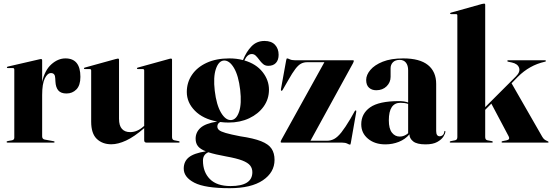

<svg xmlns="http://www.w3.org/2000/svg" viewBox="-20 -768 2974 1034"><path d="M207 -443V-327Q221 -390 256.8 -421.8Q292.5 -453.5 332.5 -453.5Q413 -453.5 413 -354Q413 -308.5 391.5 -286.5Q370 -264.5 338 -264.5Q308 -264.5 294 -281Q280 -297.5 278.5 -329L277.5 -346Q277 -374.5 254.5 -374.5Q235.5 -374.5 221.2 -345.5Q207 -316.5 207 -256V-34Q207 -19.5 220 -16.5L269 -7.5Q274 -6.5 274 -3.5Q274 0 268.5 0H21Q15.5 0 15.5 -3.5Q15.5 -7 22.5 -8.5L45 -12.5Q57 -15 57 -27V-392.5Q57 -401.5 49.5 -401.5H21.5Q17 -401.5 17 -405Q17 -408 22.5 -409.5L189.5 -448Q193.5 -449 196 -449.5Q198.5 -450 201 -450Q207 -450 207 -443Z M471 -113V-388.5Q471 -396 463 -396H437Q432 -396 432 -400Q432 -402.5 436.5 -404L603 -450Q612 -452.5 615 -452.5Q621 -452.5 621 -446V-128.5Q621 -91 636.8 -73.8Q652.5 -56.5 681 -56.5Q719 -56.5 753 -87L756.5 -90V-388.5Q756.5 -396 749 -396H723Q717.5 -396 717.5 -400Q717.5 -402.5 722 -404L888.5 -450Q896.5 -452.5 900.5 -452.5Q906.5 -452.5 906.5 -446V-30Q906.5 -15 918.5 -12.5L942 -8Q947.5 -6.5 947.5 -3.5Q947.5 0 943 0H769Q756.5 0 756.5 -13V-78Q703 -31.5 659.2 -11.2Q615.5 9 579.5 9Q531.5 9 501.2 -20Q471 -49 471 -113Z M1274 -34Q1346 -23.5 1386.2 -7.5Q1426.5 8.5 1442.5 32.8Q1458.5 57 1458.5 93Q1458.5 160.5 1395.5 203Q1332.5 245.5 1216.5 245.5Q1084 245.5 1026.8 216Q969.5 186.5 969.5 140Q969.5 101.5 997 79.2Q1024.5 57 1088.5 47Q1059 35.5 1046.2 19.5Q1033.5 3.5 1033.5 -21Q1033.5 -55.5 1059.5 -79.2Q1085.5 -103 1149.5 -113.5Q1073 -127.5 1029.5 -171.8Q986 -216 986 -272.5Q986 -324 1013.8 -365Q1041.5 -406 1093 -429.8Q1144.5 -453.5 1215 -453.5Q1254 -453.5 1288.5 -444.5Q1307 -490.5 1335 -519Q1363 -547.5 1404.5 -547.5Q1441.5 -547.5 1461 -526.8Q1480.5 -506 1480.5 -473Q1480.5 -445 1466 -429.2Q1451.5 -413.5 1425 -413.5Q1408 -413.5 1396.8 -423.2Q1385.5 -433 1376.5 -445.5Q1367.5 -458 1358 -467.5Q1348.5 -477 1336 -477Q1312 -477 1296 -442.5Q1359.5 -424 1394 -380.2Q1428.5 -336.5 1428.5 -285Q1428.5 -234.5 1400 -194.5Q1371.5 -154.5 1322.2 -131.2Q1273 -108 1211 -108Q1187.5 -108 1166 -111Q1150.5 -103 1150.5 -86.5Q1150.5 -75.5 1159.8 -67.5Q1169 -59.5 1195.5 -51.8Q1222 -44 1274 -34ZM1185 -442Q1157 -439.5 1142.5 -396.2Q1128 -353 1136.5 -279.5Q1145.5 -203 1170.5 -161Q1195.5 -119 1225.5 -121.5Q1253.5 -124 1267.8 -166.8Q1282 -209.5 1273.5 -284Q1264.5 -361 1239.8 -402.5Q1215 -444 1185 -442ZM1073 96.5Q1073 159 1110.5 196.5Q1148 234 1221.5 234Q1339 234 1339 159.5Q1339 138.5 1327 123.2Q1315 108 1284.5 96.2Q1254 84.5 1198 74.5Q1168 69 1144.2 63.5Q1120.5 58 1102 52Q1073 64.5 1073 96.5Z M1880.5 -426.5 1652 -10H1741Q1761.5 -10 1779.8 -19.8Q1798 -29.5 1818.5 -55.2Q1839 -81 1867 -128L1890.5 -169.5Q1893.5 -174.5 1897 -173Q1899.5 -172.5 1898.5 -165L1869.5 0.5Q1868 11 1865 11Q1861 11 1850.5 5.5Q1840 0 1822 0H1496Q1491.5 0 1491.5 -3.5Q1491.5 -8 1496.5 -17L1727 -433H1634.5Q1616 -433 1601.2 -425.2Q1586.5 -417.5 1570.5 -396.5Q1554.5 -375.5 1532.5 -336.5L1502 -283.5Q1499 -278 1495 -279.5Q1492 -280.5 1493 -288L1521 -442.5Q1523 -453.5 1526 -453.5Q1530.5 -453.5 1540.8 -448.5Q1551 -443.5 1568.5 -443.5H1881Q1885.5 -443.5 1885.5 -440Q1885.5 -436.5 1880.5 -426.5Z M1925.5 -98.5Q1925.5 -156 1973.2 -189.8Q2021 -223.5 2129 -223.5Q2157.5 -223.5 2178 -216V-389Q2178 -416 2166 -430.8Q2154 -445.5 2133 -445.5Q2108.5 -445.5 2096 -432.5Q2083.5 -419.5 2083.5 -400.5V-354Q2083.5 -324.5 2062 -303.2Q2040.5 -282 2006 -282Q1982.5 -282 1967.2 -295.8Q1952 -309.5 1952 -337.5Q1952 -364.5 1974.5 -391.2Q1997 -418 2041.2 -435.8Q2085.5 -453.5 2151.5 -453.5Q2240.5 -453.5 2284.8 -417.8Q2329 -382 2329 -316V-62.5Q2329 -34 2348.5 -34Q2356.5 -34 2363.8 -39.8Q2371 -45.5 2373 -59.5Q2373.5 -63 2375.5 -63Q2378.5 -63 2378.5 -59.5Q2378.5 -49 2368.2 -32.8Q2358 -16.5 2334.8 -3.5Q2311.5 9.5 2271.5 9.5Q2225.5 9.5 2205.2 -6.5Q2185 -22.5 2185 -44.5Q2162.5 -18 2128.2 -4.2Q2094 9.5 2055.5 9.5Q1998.5 9.5 1962 -20.8Q1925.5 -51 1925.5 -98.5ZM2074 -120Q2074 -75.5 2090.5 -54Q2107 -32.5 2133 -32.5Q2157 -32.5 2178 -50.5V-208.5Q2160 -214.5 2137 -214.5Q2074 -214.5 2074 -120Z M2406 0Q2402 0 2402 -3.5Q2402 -6.5 2408 -8L2431 -12.5Q2443 -15 2443 -29.5V-685Q2443 -692 2435.5 -692H2409.5Q2404 -692 2404 -696Q2404 -698.5 2409 -700L2575 -746.5Q2584 -748.5 2587 -748.5Q2593 -748.5 2593 -742V-191L2759 -357Q2783 -381 2775.5 -402.8Q2768 -424.5 2736.5 -431.5L2717.5 -435.5Q2712 -436.5 2712 -439.5Q2712 -443.5 2716.5 -443.5H2915Q2920 -443.5 2920 -439.5Q2920 -436.5 2914 -435.5Q2831.5 -417 2768.5 -354L2735 -319.5L2900.5 -31Q2906.5 -21 2913 -16.2Q2919.5 -11.5 2928.5 -8Q2934.5 -5 2934.5 -3Q2934.5 0 2930 0H2685.5Q2681 0 2681 -3.5Q2681 -6.5 2686.5 -8L2707 -12Q2728.5 -16 2719.5 -33.5L2626 -210L2593 -176.5V-30Q2593 -15 2605 -12.5L2628.5 -8Q2634 -6.5 2634 -3.5Q2634 0 2629.5 0Z"/></svg>

Font: Fraunces 144pt
Style: Bold
Weight: 700
Version: Version 1.000;[b76b70a41]